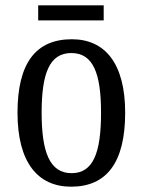

<svg xmlns="http://www.w3.org/2000/svg" viewBox="-20 -694 538 724"><path d="M124 -617H371V-674H124ZM248 10C382 10 452 -81 452 -269C452 -456 375 -546 251 -546C115 -546 46 -456 46 -269C46 -81 123 10 248 10ZM250 -41C168 -41 137 -119 137 -269C137 -418 167 -494 249 -494C331 -494 361 -418 361 -269C361 -119 332 -41 250 -41Z"/></svg>

Font: Noto Serif Devanagari Condensed
Style: Regular
Weight: 400
Width: 3
Designer: Universal Thirst, Indian Type Foundry and the Monotype Design Team
Foundry: Monotype Imaging Inc.
Version: Version 2.004